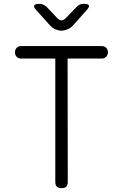

<svg xmlns="http://www.w3.org/2000/svg" viewBox="-20 -970 640 1000"><path d="M268 -665H90Q76 -665 67 -674Q58 -683 58 -698Q58 -712 67 -721Q76 -730 90 -730H510Q524 -730 533 -721Q542 -712 542 -698Q542 -683 532.5 -674Q523 -665 509 -665H332L333 -22Q333 -6 325 2Q317 10 301 10Q284 10 276 2Q268 -6 268 -22ZM185 -950Q196 -950 206 -945.5Q216 -941 224 -933L277 -877Q289 -864 300.5 -864Q312 -864 324 -877L379 -934Q386 -942 395.5 -946Q405 -950 417 -950Q439 -950 443 -942Q447 -934 431 -917L358 -835Q346 -823 329.5 -816.5Q313 -810 300 -810Q287 -810 271 -816.5Q255 -823 243 -835L170 -916Q154 -933 158 -941.5Q162 -950 185 -950Z"/></svg>

Font: Maple Mono ExtraLight
Style: Regular
Weight: 275
Monospace: yes
Designer: subframe7536
Version: Version 7.000